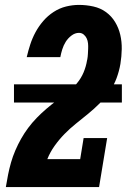

<svg xmlns="http://www.w3.org/2000/svg" viewBox="-20 -763 540 783"><path d="M4 0V-1Q8 -26 13 -51Q18 -76 25 -100.5Q32 -125 42.5 -149.5Q53 -174 66 -197Q79 -220 95 -241.5Q111 -263 130 -282.5Q149 -302 169.5 -319.5Q190 -337 211.5 -353Q233 -369 254.5 -385.5Q276 -402 293.5 -423Q311 -444 321 -468Q331 -492 335 -517L336 -521Q338 -532 338.5 -543Q339 -554 339.5 -564.5Q340 -575 339 -586Q338 -597 333.5 -606.5Q329 -616 321 -622.5Q313 -629 302 -629Q286 -629 271.5 -618Q257 -607 248 -592.5Q239 -578 234 -562Q229 -546 226 -530H89Q95 -556 103.5 -582Q112 -608 125 -632Q138 -656 156.5 -677.5Q175 -699 199 -714.5Q223 -730 249.5 -736.5Q276 -743 302 -743Q332 -743 361 -736.5Q390 -730 412.5 -713.5Q435 -697 449.5 -673Q464 -649 470.5 -621Q477 -593 476.5 -563Q476 -533 471 -502Q466 -473 455.5 -444.5Q445 -416 427 -390Q409 -364 386.5 -341.5Q364 -319 339.5 -299Q315 -279 290 -259Q265 -239 243 -216.5Q221 -194 202.5 -168Q184 -142 173 -114H307L321 -200H417L384 0ZM477 -345H37V-419H477Z"/></svg>

Font: Iosevka Curly Slab Heavy
Style: Italic
Weight: 900
Italic angle: -9°
Monospace: yes
Designer: Belleve Invis
Foundry: Belleve Invis
Version: Version 22.1.2; ttfautohint (v1.8.4)